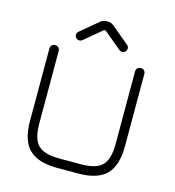

<svg xmlns="http://www.w3.org/2000/svg" viewBox="-121 -946 957 1048"><g transform="rotate(15 357.0 -421.5)"><path d="M297 0Q188.5 0 138.5 -50Q88.5 -100 88.5 -208.5V-618Q88.5 -630 95.8 -637.2Q103 -644.5 115 -644.5Q127 -644.5 134 -637.2Q141 -630 141 -618V-208.5Q141 -150.5 156 -116.5Q171 -82.5 205 -67.5Q239 -52.5 297 -52.5H417Q474.5 -52.5 508.5 -67.5Q542.5 -82.5 557.5 -116.5Q572.5 -150.5 572.5 -208.5V-618Q572.5 -630 579.8 -637.2Q587 -644.5 599 -644.5Q611 -644.5 618 -637.2Q625 -630 625 -618V-208.5Q625 -100 575.2 -50Q525.5 0 417 0ZM234.5 -703.5Q223.5 -703.5 216.2 -710.8Q209 -718 209 -728.5Q209 -741 219.5 -749L318.5 -831.5Q332.5 -843 349.5 -843H361Q378 -843 392 -831.5L491 -749Q501.5 -741 501.5 -728.5Q501.5 -718 494.2 -710.8Q487 -703.5 476.5 -703.5Q466.5 -703.5 459 -710L360 -792.5H350.5L252 -710Q244 -703.5 234.5 -703.5Z"/></g></svg>

Font: Jura Light
Style: Regular
Weight: 400
Version: Version 5.106